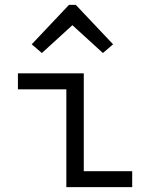

<svg xmlns="http://www.w3.org/2000/svg" viewBox="-20 -773 620 793"><path d="M254 0V-404H54V-470H326V-66H526V0ZM153 -554 111 -590 265 -753H293L447 -590L405 -554L279 -669Z"/></svg>

Font: Sometype Mono
Style: Regular
Weight: 400
Monospace: yes
Designer: Ryoichi Tsunekawa
Foundry: Dharma Type
Version: Version 1.000; ttfautohint (v1.8.3)